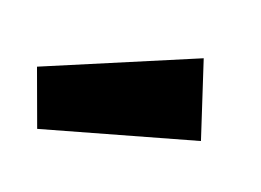

<svg xmlns="http://www.w3.org/2000/svg" viewBox="-42 -787 418 307"><g transform="rotate(15 167.0 -633.0)"><path d="M10 -640 264 -722 294 -593 36 -544Z"/></g></svg>

Font: Lineal Heavy
Style: Regular
Weight: 900
Designer: Created by Frank Adebiaye with contributions from Anton Moglia & Ariel Martín Pérez
Created by Frank ADEBIAYE with FontF
Foundry: Velvetyne Type Foundry
Version: Version 2.000